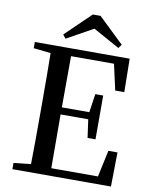

<svg xmlns="http://www.w3.org/2000/svg" viewBox="-101 -1022 863 1096"><g transform="rotate(10 331.0 -474.5)"><path d="M370.1 -871.1 216.8 -786.1 200.2 -807.6 346.7 -949.2H391.6L539.1 -807.6L523.4 -786.1ZM569.3 -198.2H622.1L619.1 0H47.9V-36.1L147.5 -46.9Q149.4 -144.5 149.4 -342.8V-393.6Q149.4 -592.8 147.5 -690.4L47.9 -701.2V-737.3H597.7L600.6 -543.9H547.9L514.6 -693.4H265.6Q264.6 -596.7 264.6 -396.5H423.8L439.5 -503.9H485.4V-250H439.5L424.8 -355.5H264.6Q264.6 -142.6 265.6 -43.9H536.1Z"/></g></svg>

Font: GenYoMin JP SemiBold
Style: Regular
Weight: 600
Version: Version 1.001;PS 1;hotconv 16.6.51;makeotf.lib2.5.65220 DEVE